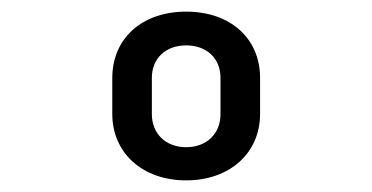

<svg xmlns="http://www.w3.org/2000/svg" viewBox="-20 -758 640 330"><path d="M300 -448C376 -448 427 -496 427 -562V-624C427 -692 376 -738 300 -738C224 -738 173 -692 173 -624V-562C173 -496 224 -448 300 -448ZM300 -505C265 -505 241 -528 241 -562V-624C241 -658 265 -680 300 -680C335 -680 359 -658 359 -624V-562C359 -528 335 -505 300 -505Z"/></svg>

Font: JetBrains Mono
Style: Bold
Weight: 558
Monospace: yes
Designer: Philipp Nurullin, Konstantin Bulenkov
Foundry: JetBrains
Version: Version 2.305